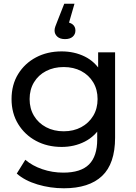

<svg xmlns="http://www.w3.org/2000/svg" viewBox="-20 -811 730 1031"><path d="M323 200Q250 200 181.5 179.5Q113 159 70 121L116 47Q153 79 207 97.5Q261 116 320 116Q414 116 458 72Q502 28 502 -62V-174L512 -279L507 -385V-530H598V-72Q598 68 528 134Q458 200 323 200ZM311 -22Q234 -22 173.5 -54.5Q113 -87 77.5 -145Q42 -203 42 -279Q42 -356 77.5 -413.5Q113 -471 173.5 -503Q234 -535 311 -535Q379 -535 435 -507.5Q491 -480 524.5 -423Q558 -366 558 -279Q558 -193 524.5 -136Q491 -79 435 -50.5Q379 -22 311 -22ZM322 -106Q375 -106 416 -128Q457 -150 480.5 -189Q504 -228 504 -279Q504 -330 480.5 -369Q457 -408 416 -429.5Q375 -451 322 -451Q269 -451 227.5 -429.5Q186 -408 162.5 -369Q139 -330 139 -279Q139 -228 162.5 -189Q186 -150 227.5 -128Q269 -106 322 -106ZM329 -601Q302 -601 287.5 -614.5Q273 -628 273 -647Q273 -657 277 -668.5Q281 -680 288 -697L325 -791H380L341 -656L329 -692Q355 -692 370 -680Q385 -668 385 -647Q385 -627 370.5 -614Q356 -601 329 -601Z"/></svg>

Font: Montserrat Thin Medium
Style: Regular
Weight: 500
Version: Version 9.000